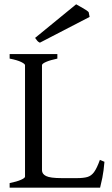

<svg xmlns="http://www.w3.org/2000/svg" viewBox="-20 -864 516 884"><path d="M24.4 0V-21Q57.6 -27.8 76.4 -36.1Q95.2 -44.4 95.2 -50.8V-564Q95.2 -569.8 77.4 -578.6Q59.6 -587.4 24.4 -594.2V-615.2H244.1V-594.2Q211.4 -587.4 192.4 -579.1Q173.3 -570.8 173.3 -564V-80.1Q173.3 -63 192.1 -53.5Q210.9 -43.9 264.2 -43.9H334Q364.3 -43.9 382.3 -49.1Q400.4 -54.2 413.3 -72Q426.3 -89.8 439.9 -127.9L460.9 -119.1Q457.5 -77.1 451.2 -45.7Q444.8 -14.2 440.9 0ZM163.6 -667.5Q155.3 -671.4 151.9 -675.8Q148.4 -680.2 141.6 -689.5L330.6 -844.2Q340.8 -838.4 360.8 -827.1Q380.9 -815.9 388.2 -808.1L392.6 -786.1Z"/></svg>

Font: David Libre
Style: Regular
Weight: 400
Designer: Ismar David, J. Victor Gaultney, Annie Olsen and Meir Sadan
Foundry: Monotype Imaging Inc. & SIL International
Version: Version 1.100; ttfautohint (v1.8.4.7-5d5b)